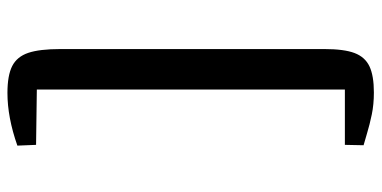

<svg xmlns="http://www.w3.org/2000/svg" viewBox="-268 -632 1000 503"><g transform="rotate(90 231.5 -380.0)"><path d="M222 -860Q253 -860 279.5 -854.5Q306 -849 329 -842Q352 -835 360 -833L359 -784H214V23L359 25L361 74Q287 100 223 100Q177 100 152.5 87.5Q128 75 118 45.5Q108 16 108 -39V-730Q108 -782 118.5 -809.5Q129 -837 153.5 -848.5Q178 -860 222 -860Z"/></g></svg>

Font: Martel
Style: Bold
Weight: 700
Designer: Dan Reynolds
Foundry: Dan Reynolds
Version: Version 1.001; ttfautohint (v1.1) -l 5 -r 5 -G 72 -x 0 -D la